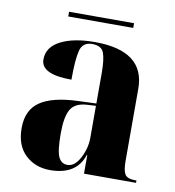

<svg xmlns="http://www.w3.org/2000/svg" viewBox="-77 -724 732 803"><g transform="rotate(10 289.5 -323.0)"><path d="M188 10Q300 10 329 -79H331V0H552V-10H547Q513 -10 503 -26Q493 -42 493 -83V-389Q493 -550 281 -550Q191 -550 136 -522Q81 -494 81 -441Q81 -378 211 -378Q211 -466 221 -503Q231 -540 271 -540Q311 -540 321 -512Q331 -484 331 -428V-298L253 -295Q146 -291 93.5 -255.5Q41 -220 41 -143Q41 -69 83 -29.5Q125 10 188 10ZM256 -24Q230 -24 218 -49.5Q206 -75 206 -149Q206 -220 224.5 -251.5Q243 -283 294 -286L331 -288V-152Q331 -108 309 -66Q287 -24 256 -24ZM152 -636V-656H428V-636Z"/></g></svg>

Font: Noto Serif Display SemiCondensed Extra
Style: Regular
Weight: 800
Width: 4
Designer: Monotype Design Team
Foundry: Monotype Imaging Inc.
Version: Version 1.900